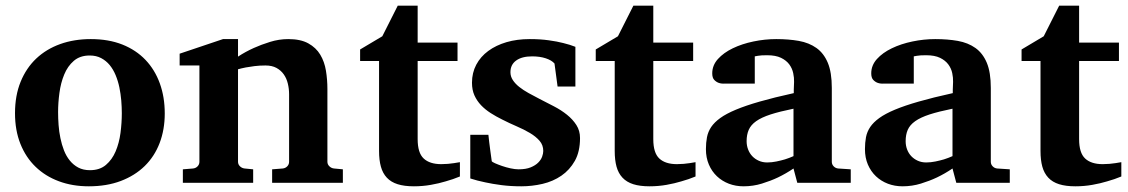

<svg xmlns="http://www.w3.org/2000/svg" viewBox="-20 -636 3925 668"><path d="M403.8 -242.2Q403.8 -263.2 401.9 -286.4Q399.9 -309.6 395.3 -332Q390.6 -354.5 382.3 -374.5Q374 -394.5 361.6 -409.7Q349.1 -424.8 332 -433.8Q314.9 -442.9 292 -442.9Q258.3 -442.9 236.8 -424.3Q215.3 -405.8 203.4 -376.7Q191.4 -347.7 186.8 -313Q182.1 -278.3 182.1 -246.1Q182.1 -224.6 183.8 -201.2Q185.5 -177.7 190.2 -155.3Q194.8 -132.8 202.6 -112.8Q210.4 -92.8 222.9 -77.4Q235.4 -62 252.4 -53Q269.5 -43.9 293 -43.9Q327.1 -43.9 348.6 -62.3Q370.1 -80.6 382.3 -109.4Q394.5 -138.2 399.2 -173.3Q403.8 -208.5 403.8 -242.2ZM553.2 -241.2Q553.2 -185.1 535.4 -138.4Q517.6 -91.8 483.4 -58.3Q449.2 -24.9 400.1 -6.3Q351.1 12.2 289.1 12.2Q231.9 12.2 184.8 -5.4Q137.7 -22.9 103.8 -55.7Q69.8 -88.4 51 -135.5Q32.2 -182.6 32.2 -242.2Q32.2 -303.7 51.8 -351.6Q71.3 -399.4 106.2 -432.4Q141.1 -465.3 189.5 -482.7Q237.8 -500 295.9 -500Q357.9 -500 405.8 -481Q453.6 -461.9 486.3 -427.5Q519 -393.1 536.1 -345.7Q553.2 -298.3 553.2 -241.2Z M926.8 0V-46.9L963.9 -49.8Q973.1 -50.8 979.5 -57.4Q985.8 -64 985.8 -73.2V-308.1Q985.8 -327.1 981.4 -345.2Q977.1 -363.3 967.3 -377.2Q957.5 -391.1 941.9 -399.7Q926.3 -408.2 903.8 -408.2Q883.3 -408.2 865.7 -406Q848.1 -403.8 835.4 -401.4Q820.3 -398.4 808.1 -395V-73.2Q808.1 -64 814.9 -57.4Q821.8 -50.8 831.1 -49.8L860.8 -46.9V0H616.2V-46.9L651.9 -49.8Q661.1 -50.8 667.5 -57.4Q673.8 -64 673.8 -73.2V-408.2H605V-449.2L755.9 -500H808.1V-439Q834 -456.1 863.3 -469.2Q888.2 -480.5 919.4 -490.2Q950.7 -500 982.9 -500Q1025.9 -500 1052.7 -485.1Q1079.6 -470.2 1094.2 -445.8Q1108.9 -421.4 1114 -390.1Q1119.1 -358.9 1119.1 -326.2V-73.2Q1119.1 -64 1126 -57.4Q1132.8 -50.8 1142.1 -49.8L1172.9 -46.9V0Z M1580.1 -22Q1556.6 -12.2 1530.3 -4.9Q1507.8 2 1479.2 7.1Q1450.7 12.2 1419.9 12.2Q1386.7 12.2 1363.5 4.9Q1340.3 -2.4 1325.9 -17.8Q1311.5 -33.2 1305.2 -56.2Q1298.8 -79.1 1298.8 -110.8V-423.8H1232.9V-463.9L1310.1 -509.8L1363.8 -616.2H1433.1V-487.8H1571.8V-423.8H1433.1V-151.9Q1433.1 -104 1454.1 -84.5Q1475.1 -64.9 1515.1 -64.9Q1526.9 -64.9 1538.6 -65.9Q1550.3 -66.9 1559.6 -68.4Q1570.3 -69.8 1580.1 -71.8Z M1981.9 -335H1919.9L1909.2 -415Q1899.4 -426.3 1878.9 -433.1Q1858.4 -439.9 1831.1 -439.9Q1795.9 -439.9 1775.9 -425.5Q1755.9 -411.1 1755.9 -384.8Q1755.9 -370.1 1764.2 -357.4Q1772.5 -344.7 1786.6 -333.5Q1800.8 -322.3 1818.8 -312.3Q1836.9 -302.2 1856.9 -292Q1881.8 -279.3 1907.2 -266.1Q1932.6 -252.9 1952.6 -236.8Q1972.7 -220.7 1985.4 -200.9Q1998 -181.2 1998 -155.8Q1998 -108.4 1980 -76.4Q1961.9 -44.4 1933.1 -24.7Q1904.3 -4.9 1867.7 3.7Q1831.1 12.2 1793.9 12.2Q1756.8 12.2 1724.9 8.1Q1692.9 3.9 1668.5 -1.5Q1640.1 -7.3 1616.2 -15.1V-167H1679.2Q1680.2 -156.7 1682.1 -141.1Q1684.1 -125.5 1686 -110.8Q1688 -93.8 1690.9 -75.2Q1691.9 -72.8 1702.1 -68.1Q1712.4 -63.5 1726.6 -58.6Q1740.7 -53.7 1756.3 -50.3Q1772 -46.9 1784.2 -46.9Q1809.6 -46.9 1826.2 -53.7Q1842.8 -60.5 1852.5 -70.3Q1862.3 -80.1 1866.2 -91.1Q1870.1 -102.1 1870.1 -110.8Q1870.1 -131.3 1857.2 -146.2Q1844.2 -161.1 1823.7 -173.3Q1803.2 -185.5 1777.6 -196.5Q1752 -207.5 1727.1 -220.2Q1706.1 -230.5 1687 -242.7Q1668 -254.9 1653.6 -270Q1639.2 -285.2 1630.6 -304.2Q1622.1 -323.2 1622.1 -348.1Q1622.1 -382.8 1637 -410.9Q1651.9 -439 1678.7 -458.7Q1705.6 -478.5 1742.2 -489.3Q1778.8 -500 1822.8 -500Q1859.9 -500 1889.4 -495.8Q1918.9 -491.7 1939.5 -486.3Q1963.4 -480.5 1981.9 -473.1Z M2399.9 -22Q2376.5 -12.2 2350.1 -4.9Q2327.6 2 2299.1 7.1Q2270.5 12.2 2239.7 12.2Q2206.5 12.2 2183.3 4.9Q2160.2 -2.4 2145.8 -17.8Q2131.3 -33.2 2125 -56.2Q2118.7 -79.1 2118.7 -110.8V-423.8H2052.7V-463.9L2129.9 -509.8L2183.6 -616.2H2252.9V-487.8H2391.6V-423.8H2252.9V-151.9Q2252.9 -104 2273.9 -84.5Q2294.9 -64.9 2335 -64.9Q2346.7 -64.9 2358.4 -65.9Q2370.1 -66.9 2379.4 -68.4Q2390.1 -69.8 2399.9 -71.8Z M2753.9 0 2740.7 -49.8Q2714.8 -32.2 2686.5 -18.6Q2661.6 -6.8 2630.9 2.7Q2600.1 12.2 2566.9 12.2Q2539.6 12.2 2515.9 3.2Q2492.2 -5.9 2474.4 -22.7Q2456.5 -39.6 2446.3 -63.5Q2436 -87.4 2436 -117.2Q2436 -139.6 2439.7 -158.7Q2443.4 -177.7 2454.3 -194.1Q2465.3 -210.4 2485.8 -225.3Q2506.3 -240.2 2540.3 -254.4Q2574.2 -268.6 2623.5 -282.7Q2672.9 -296.9 2741.7 -312V-324.2Q2741.7 -331.5 2742.2 -337.4Q2742.2 -344.2 2742.7 -351.1Q2743.2 -365.2 2739.7 -381.6Q2736.3 -397.9 2726.1 -411.9Q2715.8 -425.8 2697.3 -434.8Q2678.7 -443.8 2648.9 -443.8Q2638.7 -443.8 2630.6 -443.4Q2622.6 -442.9 2617.2 -441.9Q2610.8 -440.9 2606 -439.9V-345.2H2502.9Q2490.2 -344.2 2480.5 -347.7Q2472.2 -350.6 2465.1 -357.9Q2458 -365.2 2458 -380.9Q2458 -408.7 2477.8 -430.7Q2497.6 -452.6 2529.5 -468Q2561.5 -483.4 2601.3 -491.7Q2641.1 -500 2680.7 -500Q2723.6 -500 2759.3 -493.7Q2794.9 -487.3 2820.6 -469Q2846.2 -450.7 2860.1 -417.5Q2874 -384.3 2874 -330.1V-73.2Q2874 -64 2880.4 -57.4Q2886.7 -50.8 2896 -49.8L2939.9 -46.9V0ZM2740.7 -257.8Q2692.4 -248 2660.9 -237.8Q2629.4 -227.5 2610.8 -214.4Q2592.3 -201.2 2585 -184.3Q2577.6 -167.5 2577.6 -145Q2577.6 -129.4 2582.8 -116Q2587.9 -102.5 2597.4 -92.5Q2606.9 -82.5 2620.1 -76.7Q2633.3 -70.8 2648.9 -70.8Q2665 -70.8 2681.4 -74.2Q2697.8 -77.6 2710.9 -81.5Q2726.6 -86.4 2740.7 -92.8Z M3307.1 0 3293.9 -49.8Q3268.1 -32.2 3239.7 -18.6Q3214.8 -6.8 3184.1 2.7Q3153.3 12.2 3120.1 12.2Q3092.8 12.2 3069.1 3.2Q3045.4 -5.9 3027.6 -22.7Q3009.8 -39.6 2999.5 -63.5Q2989.3 -87.4 2989.3 -117.2Q2989.3 -139.6 2992.9 -158.7Q2996.6 -177.7 3007.6 -194.1Q3018.6 -210.4 3039.1 -225.3Q3059.6 -240.2 3093.5 -254.4Q3127.4 -268.6 3176.8 -282.7Q3226.1 -296.9 3294.9 -312V-324.2Q3294.9 -331.5 3295.4 -337.4Q3295.4 -344.2 3295.9 -351.1Q3296.4 -365.2 3293 -381.6Q3289.6 -397.9 3279.3 -411.9Q3269 -425.8 3250.5 -434.8Q3231.9 -443.8 3202.1 -443.8Q3191.9 -443.8 3183.8 -443.4Q3175.8 -442.9 3170.4 -441.9Q3164.1 -440.9 3159.2 -439.9V-345.2H3056.2Q3043.5 -344.2 3033.7 -347.7Q3025.4 -350.6 3018.3 -357.9Q3011.2 -365.2 3011.2 -380.9Q3011.2 -408.7 3031 -430.7Q3050.8 -452.6 3082.8 -468Q3114.7 -483.4 3154.5 -491.7Q3194.3 -500 3233.9 -500Q3276.9 -500 3312.5 -493.7Q3348.1 -487.3 3373.8 -469Q3399.4 -450.7 3413.3 -417.5Q3427.2 -384.3 3427.2 -330.1V-73.2Q3427.2 -64 3433.6 -57.4Q3439.9 -50.8 3449.2 -49.8L3493.2 -46.9V0ZM3293.9 -257.8Q3245.6 -248 3214.1 -237.8Q3182.6 -227.5 3164.1 -214.4Q3145.5 -201.2 3138.2 -184.3Q3130.9 -167.5 3130.9 -145Q3130.9 -129.4 3136 -116Q3141.1 -102.5 3150.6 -92.5Q3160.2 -82.5 3173.3 -76.7Q3186.5 -70.8 3202.1 -70.8Q3218.3 -70.8 3234.6 -74.2Q3251 -77.6 3264.2 -81.5Q3279.8 -86.4 3293.9 -92.8Z M3881.3 -22Q3857.9 -12.2 3831.5 -4.9Q3809.1 2 3780.5 7.1Q3752 12.2 3721.2 12.2Q3688 12.2 3664.8 4.9Q3641.6 -2.4 3627.2 -17.8Q3612.8 -33.2 3606.4 -56.2Q3600.1 -79.1 3600.1 -110.8V-423.8H3534.2V-463.9L3611.3 -509.8L3665 -616.2H3734.4V-487.8H3873V-423.8H3734.4V-151.9Q3734.4 -104 3755.4 -84.5Q3776.4 -64.9 3816.4 -64.9Q3828.1 -64.9 3839.8 -65.9Q3851.6 -66.9 3860.8 -68.4Q3871.6 -69.8 3881.3 -71.8Z"/></svg>

Font: Charis SIL Eur
Style: Bold
Weight: 700
Foundry: SIL International
Version: Version 5.000